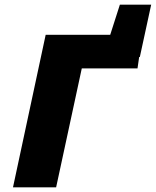

<svg xmlns="http://www.w3.org/2000/svg" viewBox="-20 -808 672 828"><path d="M36 0 177 -658H364L222 0ZM241 -513 272 -658H594L573 -513ZM430 -579 497 -788H632L583 -562Z"/></svg>

Font: Ysabeau Black
Style: Italic
Weight: 900
Italic angle: -12°
Version: Version 2.000;gftools[0.9.27.dev2+g8671c4b]